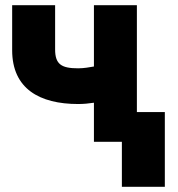

<svg xmlns="http://www.w3.org/2000/svg" viewBox="-20 -548 686 742"><path d="M27 -354C27 -205 133 -146 282 -146C303 -146 323 -148 343 -151V0H451V174H617V-115H509V-528H343V-291C325 -288 305 -284 282 -284C218 -284 193 -299 193 -357V-528H27Z"/></svg>

Font: Asimov Pro
Style: Ult
Weight: 900
Designer: Google
Version: Version 2.000980; 2014